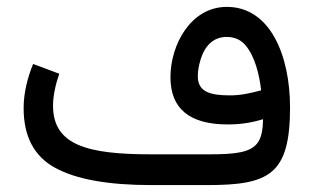

<svg xmlns="http://www.w3.org/2000/svg" viewBox="-20 -535 907 555"><path d="M740.2 -190.4C740.2 -160.2 735.4 -137.7 725.6 -123.5C705.6 -94.2 661.6 -88.9 585 -88.9H417.5C233.9 -88.9 133.3 -114.7 133.3 -229.5C133.3 -258.8 141.1 -293 151.4 -321.8L75.7 -350.1C59.6 -310.5 48.3 -267.1 48.3 -222.2C48.3 -140.6 78.6 -83 139.6 -49.8C200.2 -16.6 293 0 417.5 0H579.1C757.8 0 818.4 -29.8 818.4 -224.6C818.4 -371.6 762.7 -515.1 635.7 -515.1C530.8 -515.1 472.7 -404.8 472.7 -312C472.7 -220.7 527.8 -175.3 638.7 -175.3C676.3 -175.3 708.5 -180.7 740.2 -190.4ZM645 -259.3C585 -259.3 551.8 -270.5 551.8 -314.9C551.8 -330.1 554.7 -346.2 560.1 -363.8C570.8 -398.9 594.2 -428.2 634.8 -428.2C657.7 -428.2 675.8 -420.4 689.5 -404.3C716.8 -372.1 729.5 -320.3 734.9 -273.9C704.1 -265.6 675.8 -259.3 645 -259.3Z"/></svg>

Font: Vazirmatn
Style: Regular
Weight: 400
Designer: Saber Rastikerdar
Foundry: Saber Rastikerdar
Version: Version 33.003